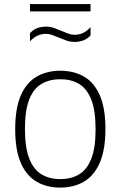

<svg xmlns="http://www.w3.org/2000/svg" viewBox="-20 -886 576 916"><path d="M267.5 9Q203 9 154.5 -19.2Q106 -47.5 79.2 -109Q52.5 -170.5 52.5 -270Q52.5 -369 79.2 -430.5Q106 -492 154.5 -520.2Q203 -548.5 267.5 -548.5Q332.5 -548.5 381 -520.5Q429.5 -492.5 456.2 -431.2Q483 -370 483 -270Q483 -171.5 456 -109.8Q429 -48 380.8 -19.5Q332.5 9 267.5 9ZM267.5 -31.5Q319 -31.5 356.8 -53.8Q394.5 -76 415.2 -128Q436 -180 436 -269Q436 -359 415.2 -411.2Q394.5 -463.5 356.8 -485.8Q319 -508 267.5 -508Q216.5 -508 178.5 -486Q140.5 -464 119.8 -412.2Q99 -360.5 99 -271.5Q99 -181.5 119.8 -129Q140.5 -76.5 178.5 -54Q216.5 -31.5 267.5 -31.5ZM335.5 -686Q315 -686 296.2 -692.8Q277.5 -699.5 260 -707Q244.5 -713.5 229.2 -719Q214 -724.5 199 -724.5Q155.5 -724.5 123 -688.5V-727.5Q151 -759 199.5 -759Q220 -759 238.8 -752.2Q257.5 -745.5 275 -738Q290.5 -731 305.8 -725.5Q321 -720 336 -720Q379.5 -720 412 -756.5V-717Q384 -686 335.5 -686ZM123 -831.5V-866.5H412V-831.5Z"/></svg>

Font: Encode Sans XLt
Style: Regular
Weight: 200
Designer: Multiple Designers
Foundry: Impallari Type
Version: Version 3.002; ttfautohint (v1.8.3) -l 8 -r 50 -G 200 -x 14 